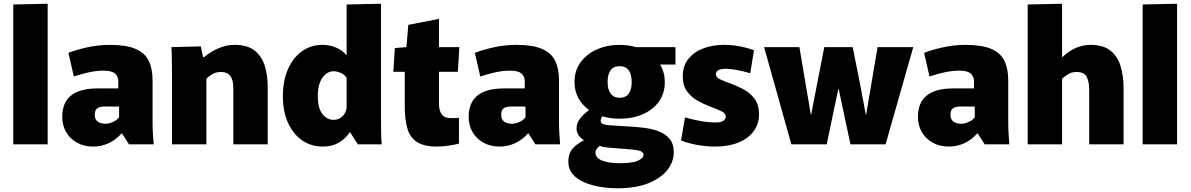

<svg xmlns="http://www.w3.org/2000/svg" viewBox="-20 -772 6368 1027"><path d="M51 -748 235 -752V0H51Z M479 12Q430 12 392.5 -8.5Q355 -29 334 -65Q313 -101 313 -147Q313 -299 501 -299H613V-337Q613 -362 596 -378Q579 -394 535 -394Q491 -394 448 -383.5Q405 -373 375 -363L346 -489Q382 -504 443 -518Q504 -532 568 -532Q655 -532 705 -510.5Q755 -489 775.5 -447Q796 -405 796 -342V-120Q796 -88 798 -55.5Q800 -23 802 0H670L633 -58H630Q599 -23 560 -5.5Q521 12 479 12ZM545 -110Q563 -110 585 -120Q607 -130 617 -145V-202H533Q516 -202 501.5 -193.5Q487 -185 487 -157Q487 -133 503 -121.5Q519 -110 545 -110Z M900 -342Q900 -393 899.5 -437.5Q899 -482 897 -520L1054 -524L1066 -466H1070Q1087 -479 1111.5 -494.5Q1136 -510 1167.5 -521Q1199 -532 1236 -532Q1304 -532 1342.5 -501Q1381 -470 1396.5 -419Q1412 -368 1412 -306V0H1228V-302Q1228 -387 1163 -387Q1136 -387 1117 -376Q1098 -365 1084 -351V0H900Z M1707 12Q1643 12 1594.5 -22.5Q1546 -57 1519.5 -117.5Q1493 -178 1493 -257Q1493 -338 1519.5 -400Q1546 -462 1594 -497Q1642 -532 1705 -532Q1744 -532 1778.5 -517Q1813 -502 1832 -478H1834V-748L2018 -752V-164Q2018 -144 2018 -112Q2018 -80 2019 -49Q2020 -18 2022 0H1894L1853 -64H1851Q1826 -28 1790.5 -8Q1755 12 1707 12ZM1764 -131Q1794 -131 1813 -151Q1832 -171 1834 -196V-356Q1821 -375 1800.5 -383Q1780 -391 1765 -391Q1730 -391 1705 -356.5Q1680 -322 1680 -259Q1680 -192 1705 -161.5Q1730 -131 1764 -131Z M2317 12Q2247 12 2209.5 -13Q2172 -38 2158.5 -86.5Q2145 -135 2145 -204V-388H2084L2092 -515L2154 -520L2164 -639L2328 -671V-520H2437L2429 -388H2328V-220Q2328 -180 2343 -160Q2358 -140 2396 -140Q2418 -140 2435 -142V-4Q2419 1 2384 6.5Q2349 12 2317 12Z M2653 12Q2604 12 2566.5 -8.5Q2529 -29 2508 -65Q2487 -101 2487 -147Q2487 -299 2675 -299H2787V-337Q2787 -362 2770 -378Q2753 -394 2709 -394Q2665 -394 2622 -383.5Q2579 -373 2549 -363L2520 -489Q2556 -504 2617 -518Q2678 -532 2742 -532Q2829 -532 2879 -510.5Q2929 -489 2949.5 -447Q2970 -405 2970 -342V-120Q2970 -88 2972 -55.5Q2974 -23 2976 0H2844L2807 -58H2804Q2773 -23 2734 -5.5Q2695 12 2653 12ZM2719 -110Q2737 -110 2759 -120Q2781 -130 2791 -145V-202H2707Q2690 -202 2675.5 -193.5Q2661 -185 2661 -157Q2661 -133 2677 -121.5Q2693 -110 2719 -110Z M3294 -137Q3245 -137 3202 -150Q3193 -137 3193 -125Q3193 -105 3239 -102L3367 -94Q3400 -92 3437.5 -86.5Q3475 -81 3508.5 -67.5Q3542 -54 3563 -27.5Q3584 -1 3584 43Q3584 92 3551 135.5Q3518 179 3451 207Q3384 235 3283 235Q3237 235 3191 227.5Q3145 220 3106 203.5Q3067 187 3043.5 159.5Q3020 132 3020 93Q3020 49 3043 23Q3066 -3 3102 -21V-23Q3064 -47 3064 -85Q3064 -114 3083.5 -138.5Q3103 -163 3131 -184Q3095 -209 3074 -247Q3053 -285 3053 -333Q3053 -395 3086 -439.5Q3119 -484 3173.5 -508Q3228 -532 3294 -532Q3340 -532 3381 -520H3593V-427H3511Q3536 -385 3536 -333Q3536 -272 3504 -228Q3472 -184 3417.5 -160.5Q3363 -137 3294 -137ZM3294 -249Q3327 -249 3343 -271Q3359 -293 3359 -333Q3359 -374 3343 -396Q3327 -418 3294 -418Q3262 -418 3246 -396Q3230 -374 3230 -333Q3230 -293 3246.5 -271Q3263 -249 3294 -249ZM3296 101Q3363 101 3392.5 87.5Q3422 74 3422 57Q3422 39 3397.5 33.5Q3373 28 3342 26L3237 18Q3205 15 3188 8Q3180 14 3172.5 23.5Q3165 33 3165 44Q3165 73 3201 87Q3237 101 3296 101Z M3805 12Q3757 12 3706 2.5Q3655 -7 3623 -21L3644 -144Q3670 -136 3717 -126.5Q3764 -117 3807 -117Q3837 -117 3849.5 -126Q3862 -135 3862 -148Q3862 -167 3836 -178.5Q3810 -190 3776 -203Q3744 -215 3710.5 -234Q3677 -253 3654.5 -284Q3632 -315 3632 -365Q3632 -418 3661 -455.5Q3690 -493 3740 -512.5Q3790 -532 3853 -532Q3899 -532 3941 -523.5Q3983 -515 4013 -503L3993 -380Q3969 -388 3929.5 -396Q3890 -404 3859 -404Q3838 -404 3823.5 -397Q3809 -390 3809 -375Q3809 -358 3833 -347Q3857 -336 3891 -324Q3924 -312 3958.5 -293.5Q3993 -275 4016.5 -243Q4040 -211 4040 -160Q4040 -108 4010.5 -69Q3981 -30 3928.5 -9Q3876 12 3805 12Z M4067 -520H4256L4317 -159H4319L4350 -320L4389 -520H4541L4581 -320L4611 -159H4613L4674 -520H4865L4717 0H4529L4466 -296H4464L4402 0H4213Z M5056 12Q5007 12 4969.5 -8.5Q4932 -29 4911 -65Q4890 -101 4890 -147Q4890 -299 5078 -299H5190V-337Q5190 -362 5173 -378Q5156 -394 5112 -394Q5068 -394 5025 -383.5Q4982 -373 4952 -363L4923 -489Q4959 -504 5020 -518Q5081 -532 5145 -532Q5232 -532 5282 -510.5Q5332 -489 5352.5 -447Q5373 -405 5373 -342V-120Q5373 -88 5375 -55.5Q5377 -23 5379 0H5247L5210 -58H5207Q5176 -23 5137 -5.5Q5098 12 5056 12ZM5122 -110Q5140 -110 5162 -120Q5184 -130 5194 -145V-202H5110Q5093 -202 5078.5 -193.5Q5064 -185 5064 -157Q5064 -133 5080 -121.5Q5096 -110 5122 -110Z M5477 -748 5661 -752V-467H5663Q5732 -532 5813 -532Q5882 -532 5920.5 -500.5Q5959 -469 5974.5 -416.5Q5990 -364 5990 -301V0H5806V-295Q5806 -335 5792.5 -361Q5779 -387 5738 -387Q5713 -387 5694 -375.5Q5675 -364 5661 -351V0H5477Z M6092 -748 6276 -752V0H6092Z"/></svg>

Font: Murecho ExtraBold
Style: Regular
Weight: 800
Designer: Neil Summerour
Foundry: Positype
Version: Version 1.010; ttfautohint (v1.8.3)